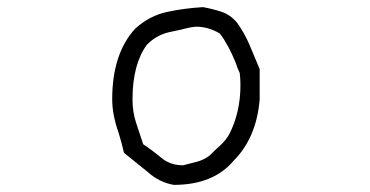

<svg xmlns="http://www.w3.org/2000/svg" viewBox="-20 -508 1040 539"><path d="M494 -44 533 -54Q552 -59 568 -71Q583 -86 598.5 -100Q614 -114 624 -132Q655 -193 655 -269Q655 -286 653 -303Q646 -317 642 -331Q621 -383 597 -414Q565 -433 531 -433Q519 -433 489 -425L452 -417Q417 -408 392 -382Q352 -327 352 -229Q352 -193 362 -163.5Q372 -134 382 -103Q409 -85 433.5 -64.5Q458 -44 494 -44ZM468 11Q427 4 395 -25L328 -79Q322 -106 313 -135Q295 -186 295 -229Q295 -358 360 -428Q400 -464 449 -474.5Q498 -485 550 -488Q577 -483 601.5 -475Q626 -467 645 -445Q666 -416 680.5 -382Q695 -348 709 -314V-229Q700 -121 636 -57Q579 11 468 11Z"/></svg>

Font: Yozai
Style: Regular
Weight: 400
Designer: LXGW / Y.OzVox
Foundry: LXGW / Y.OzVox
Version: Version 0.861;October 22, 2024